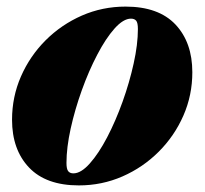

<svg xmlns="http://www.w3.org/2000/svg" viewBox="-20 -547 620 582"><path d="M360.5 -527Q460.5 -527 511.8 -472.8Q563 -418.5 563 -328Q563 -258.5 536 -196.8Q509 -135 461.2 -87.2Q413.5 -39.5 351.2 -12.2Q289 15 219 15Q119.5 15 68 -39.2Q16.5 -93.5 16.5 -184Q16.5 -253.5 43.5 -315.2Q70.5 -377 118.2 -424.8Q166 -472.5 228.2 -499.8Q290.5 -527 360.5 -527ZM202.5 -21.5Q225.5 -21.5 252.2 -51.5Q279 -81.5 304.8 -130.8Q330.5 -180 351.5 -238.5Q372.5 -297 385.2 -354.8Q398 -412.5 398 -459Q398 -478 392.8 -484.2Q387.5 -490.5 377 -490.5Q354 -490.5 327.2 -460.5Q300.5 -430.5 274.8 -381.2Q249 -332 228 -273.5Q207 -215 194.2 -157.2Q181.5 -99.5 181.5 -53Q181.5 -34.5 186.8 -28Q192 -21.5 202.5 -21.5Z"/></svg>

Font: Newsreader 72pt ExtraBold
Style: Italic
Weight: 800
Italic angle: -17°
Designer: Hugues Gentile
Foundry: Production Type
Version: Version 1.003; ttfautohint (v1.8.3)